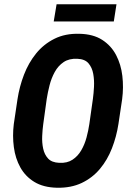

<svg xmlns="http://www.w3.org/2000/svg" viewBox="-20 -881 625 911"><path d="M559.6 -410.6 542 -293Q532.7 -232.9 511.2 -177.5Q489.7 -122.1 454.1 -79.6Q418.5 -37.1 367.7 -12.9Q316.9 11.2 250 9.8Q186 8.3 143.3 -17.6Q100.6 -43.5 76.7 -86.4Q52.7 -129.4 45.7 -182.9Q38.6 -236.3 45.4 -292L63 -410.2Q72.3 -470.7 93.8 -526.6Q115.2 -582.5 151.1 -627Q187 -671.4 238.3 -697Q289.6 -722.7 357.4 -720.7Q422.4 -719.2 464.8 -691.9Q507.3 -664.6 530.8 -619.9Q554.2 -575.2 560.5 -520.8Q566.9 -466.3 559.6 -410.6ZM403.8 -292 420.9 -412.6Q424.3 -437.5 426 -469Q427.7 -500.5 422.4 -530.5Q417 -560.5 399.9 -580.6Q382.8 -600.6 347.2 -602.1Q308.1 -604 282 -586.4Q255.9 -568.8 239.7 -539.3Q223.6 -509.8 215.1 -476.1Q206.5 -442.4 201.7 -411.6L185.1 -291.5Q181.6 -266.1 180.2 -235.4Q178.7 -204.6 184.8 -176Q190.9 -147.5 208.3 -128.7Q225.6 -109.9 261.2 -108.4Q298.8 -106.4 324.2 -123.3Q349.6 -140.1 365.7 -168Q381.8 -195.8 390.6 -228.8Q399.4 -261.7 403.8 -292ZM532.7 -860.8 520 -779.3H234.9L248.5 -860.8Z"/></svg>

Font: Roboto Condensed
Style: Bold Italic
Weight: 700
Italic angle: -12°
Designer: Christian Robertson
Foundry: Google
Version: Version 3.0